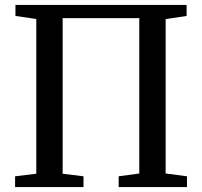

<svg xmlns="http://www.w3.org/2000/svg" viewBox="-20 -763 824 783"><path d="M43 -743H741V-698L655.5 -685V-55.5L742.5 -44V0H464V-44L548 -55.5V-689H235.5V-54.5L320.5 -44V0H41.5V-44L128 -54.5V-685.5L43 -698Z"/></svg>

Font: Merriweather Text
Style: Regular
Weight: 400
Designer: Eben Sorkin
Foundry: Eben Sorkin
Version: Version 2.100; ttfautohint (v1.7.19-72a1) -l 8 -r 50 -G 200 